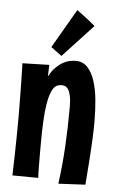

<svg xmlns="http://www.w3.org/2000/svg" viewBox="-53 -781 489 815"><g transform="rotate(5 191.5 -373.5)"><path d="M227.1 -2.9Q237.8 -81.5 242.4 -162.1Q247.1 -242.7 247.1 -331.1Q247.1 -360.8 243.2 -378.7Q239.3 -396.5 232.9 -406Q226.6 -415.5 219.2 -418.2Q211.9 -420.9 205.1 -420.9Q195.3 -420.9 186.8 -417.5Q178.2 -414.1 170.9 -404.3Q163.6 -394.5 157.5 -377Q151.4 -359.4 147 -330.6Q142.6 -301.8 140.4 -260.5Q138.2 -219.2 138.2 -162.1Q138.2 -141.6 138.2 -119.4Q138.2 -97.2 138.4 -77.1Q138.7 -57.1 138.9 -41.7Q139.2 -26.4 140.1 -20L29.8 -21Q31.2 -65.4 32 -100.3Q32.7 -135.3 33.2 -164.6Q33.7 -193.8 33.9 -219.5Q34.2 -245.1 34.2 -270Q34.2 -292.5 33.9 -316.2Q33.7 -339.8 33.4 -367.2Q33.2 -394.5 32.5 -427Q31.7 -459.5 30.8 -499L145 -502L143.1 -452.1Q156.2 -477.1 171.4 -491.9Q186.5 -506.8 201.4 -515.1Q216.3 -523.4 230.5 -526.1Q244.6 -528.8 255.9 -528.8Q286.1 -528.8 305.7 -507.8Q325.2 -486.8 336.7 -451.9Q348.1 -417 352.5 -372.1Q356.9 -327.1 356.9 -278.8Q356.9 -243.7 355.2 -207.5Q353.5 -171.4 351.3 -136.5Q349.1 -101.6 346.4 -69.1Q343.8 -36.6 341.8 -8.8ZM243.2 -744.1Q255.4 -735.4 269.3 -724.9Q283.2 -714.4 294.9 -705.1Q308.6 -694.3 321.8 -683.1L192.9 -544.4L147 -578.1Z"/></g></svg>

Font: Mouse Memoirs
Style: Regular
Weight: 400
Version: Version 1.000